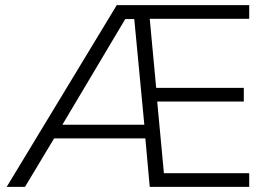

<svg xmlns="http://www.w3.org/2000/svg" viewBox="-20 -725 1041 745"><path d="M6 0ZM6 0 433 -705H947V-652H561L586 -384H926V-331H590L616 -53H947V0H561L544 -188H190L77 0ZM466 -651 222 -241H540L501 -651Z"/></svg>

Font: Winston Light
Style: Regular
Weight: 300
Designer: Original fonts by Vernon Adams / Changes by Cristiano Sobral
Foundry: Original fonts by Vernon Adams / Changes by Cristiano Sobral
Version: Version 2.503;July 17, 2020;FontCreator 13.0.0.2655 64-bit